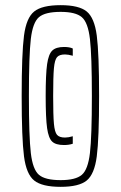

<svg xmlns="http://www.w3.org/2000/svg" viewBox="-20 -716 468 744"><path d="M64 -344Q64 -509 73 -578Q82 -647 112.5 -671.5Q143 -696 215 -696Q286 -696 316 -671.5Q346 -647 355 -578Q364 -509 364 -344Q364 -179 355 -110Q346 -41 316 -16.5Q286 8 215 8Q143 8 112.5 -16.5Q82 -41 73 -110Q64 -179 64 -344ZM336 -344Q336 -501 328.5 -565Q321 -629 297 -649.5Q273 -670 215 -670Q155 -670 131 -649.5Q107 -629 99.5 -565.5Q92 -502 92 -344Q92 -186 99.5 -122.5Q107 -59 131 -38.5Q155 -18 215 -18Q273 -18 297 -38.5Q321 -59 328.5 -123Q336 -187 336 -344ZM157 -344Q157 -428 162.5 -467Q168 -506 182.5 -520Q197 -534 228 -534Q250 -534 262 -528V-500Q244 -505 232 -505Q210 -505 201 -494.5Q192 -484 189 -452Q186 -420 186 -344Q186 -268 189 -236Q192 -204 201 -193.5Q210 -183 232 -183Q245 -183 262 -188V-159Q247 -154 228 -154Q196 -154 182 -167.5Q168 -181 162.5 -219.5Q157 -258 157 -344Z"/></svg>

Font: Saira Ultra Condensed Thin
Style: Regular
Weight: 100
Width: 1
Designer: Hector Gatti with collaboration of the Omnibus-Type team
Foundry: Omnibus-Type
Version: Version 1.001; ttfautohint (v1.8)